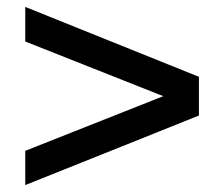

<svg xmlns="http://www.w3.org/2000/svg" viewBox="-20 -519 648 555"><path d="M53 16V-83L452 -241L53 -399V-499L555 -297V-185Z"/></svg>

Font: Zen Kaku Gothic Antique
Style: Bold
Weight: 700
Designer: Yoshimichi Ohira
Foundry: Positype
Version: Version 1.001